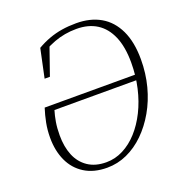

<svg xmlns="http://www.w3.org/2000/svg" viewBox="-127 -796 864 919"><g transform="rotate(-20 305.0 -336.5)"><path d="M265 14Q197 14 150 -15.5Q103 -45 79.5 -96.5Q56 -148 56 -214Q56 -253 63 -289Q70 -325 81 -359H555L551 -332H121Q113 -306 108 -276Q103 -246 103 -209Q103 -151 121 -107Q139 -63 176.5 -37.5Q214 -12 270 -12Q315 -12 356 -33Q397 -54 431 -91.5Q465 -129 490.5 -180Q516 -231 530 -292Q544 -353 544 -420Q544 -500 521 -553.5Q498 -607 455.5 -634Q413 -661 352 -661Q321 -661 293 -656Q265 -651 238 -641Q211 -631 182 -615L208 -641L155 -489H128L159 -635Q190 -653 221.5 -664.5Q253 -676 287 -681.5Q321 -687 360 -687Q432 -687 484 -657Q536 -627 564.5 -567Q593 -507 593 -419Q593 -347 576 -282.5Q559 -218 528 -164Q497 -110 456 -70Q415 -30 366.5 -8Q318 14 265 14Z"/></g></svg>

Font: Source Serif 4 36pt Light
Style: Italic
Weight: 300
Italic angle: -12°
Designer: Frank Grießhammer
Foundry: Adobe Systems Incorporated
Version: Version 4.004;hotconv 1.0.116;makeotfexe 2.5.65601